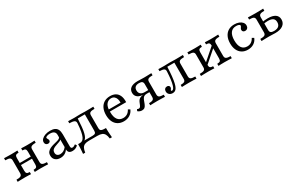

<svg xmlns="http://www.w3.org/2000/svg" viewBox="152 -1607 4453 2915"><g transform="rotate(-30 2379.0 -149.0)"><path d="M331.5 0V-37.1Q368.5 -37.1 381.9 -50Q395.2 -62.9 395.2 -95.2V-319.4Q395.2 -351.6 381.9 -364.5Q368.5 -377.4 331.5 -377.4V-414.5Q346 -413.7 374.6 -412.5Q403.2 -411.3 432.3 -411.3Q469.4 -411.3 507.7 -412.5Q546 -413.7 565.3 -414.5V-377.4Q528.2 -377.4 506.9 -371.8Q485.5 -366.1 476.6 -353.6Q467.7 -341.1 467.7 -319.4V-95.2Q467.7 -73.4 476.6 -60.9Q485.5 -48.4 506.9 -42.7Q528.2 -37.1 565.3 -37.1V0Q546 -0.8 507.7 -2Q469.4 -3.2 432.3 -3.2Q403.2 -3.2 374.6 -2Q346 -0.8 331.5 0ZM31.5 0V-37.1Q87.9 -37.1 108.5 -50Q129 -62.9 129 -95.2V-319.4Q129 -351.6 108.5 -364.5Q87.9 -377.4 31.5 -377.4V-414.5Q50.8 -413.7 89.5 -412.5Q128.2 -411.3 163.7 -411.3Q193.5 -411.3 222.2 -412.5Q250.8 -413.7 265.3 -414.5V-377.4Q228.2 -377.4 214.9 -364.5Q201.6 -351.6 201.6 -319.4V-95.2Q201.6 -62.9 214.9 -50Q228.2 -37.1 265.3 -37.1V0Q250.8 -0.8 222.2 -2Q193.5 -3.2 163.7 -3.2Q128.2 -3.2 89.5 -2Q50.8 -0.8 31.5 0ZM175 -196V-232.3H421.8V-196Z M779 11.3Q724.2 11.3 691.1 -17.7Q658.1 -46.8 658.1 -96Q658.1 -133.9 676.6 -157.7Q695.2 -181.5 724.2 -195.6Q753.2 -209.7 785.5 -218.1Q817.7 -226.6 846.8 -233.9Q875.8 -241.1 894.4 -251.6Q912.9 -262.1 912.9 -279V-314.5Q912.9 -351.6 889.5 -370.6Q866.1 -389.5 819.4 -389.5Q787.1 -389.5 764.9 -380.6Q742.7 -371.8 742.7 -358.9Q742.7 -352.4 747.6 -344Q752.4 -335.5 757.7 -325.8Q762.9 -316.1 762.9 -304.8Q762.9 -289.5 751.6 -279.8Q740.3 -270.2 721.8 -270.2Q700 -270.2 686.3 -284.7Q672.6 -299.2 672.6 -322.6Q672.6 -352.4 695.6 -375.8Q718.5 -399.2 756.9 -412.9Q795.2 -426.6 843.5 -426.6Q893.5 -426.6 924.6 -411.3Q955.6 -396 970.6 -364.1Q985.5 -332.3 985.5 -280.6V-72.6Q985.5 -52.4 991.9 -43.5Q998.4 -34.7 1012.9 -34.7Q1026.6 -34.7 1041.1 -41.5Q1055.6 -48.4 1069.4 -58.9L1087.1 -29Q1066.1 -9.7 1042.3 0.8Q1018.5 11.3 988.7 11.3Q912.1 11.3 912.1 -60.5Q888.7 -25 855.2 -6.9Q821.8 11.3 779 11.3ZM804 -40.3Q835.5 -40.3 863.3 -56Q891.1 -71.8 912.9 -100.8V-232.3Q903.2 -220.2 882.3 -211.7Q861.3 -203.2 836.3 -195.6Q811.3 -187.9 787.9 -177.4Q764.5 -166.9 749.6 -149.6Q734.7 -132.3 734.7 -104.8Q734.7 -74.2 753.2 -57.3Q771.8 -40.3 804 -40.3Z M1103.2 129Q1105.6 101.6 1107.7 74.2Q1109.7 46.8 1110.9 19Q1112.1 -8.9 1112.1 -37.1H1366.1Q1399.2 -37.1 1412.9 -49.2Q1426.6 -61.3 1426.6 -95.2V-380.6L1429.8 -377.4H1296.8L1302.4 -381.5Q1298.4 -293.5 1291.9 -233.5Q1285.5 -173.4 1276.2 -135.5Q1266.9 -97.6 1255.2 -75.8Q1243.5 -54 1229.8 -43.1Q1216.1 -32.3 1200 -27.4L1146.8 -37.1Q1168.5 -37.1 1187.5 -48.8Q1206.5 -60.5 1221.4 -91.1Q1236.3 -121.8 1246.8 -177Q1257.3 -232.3 1262.9 -319.4Q1264.5 -353.2 1238.3 -365.3Q1212.1 -377.4 1154.8 -378.2V-414.5Q1167.7 -414.5 1186.3 -414.1Q1204.8 -413.7 1226.6 -412.9Q1248.4 -412.1 1270.2 -412.1Q1290.3 -412.1 1314.9 -413.3Q1339.5 -414.5 1366.9 -414.5Q1395.2 -414.5 1418.1 -413.3Q1441.1 -412.1 1463.7 -412.1Q1501.6 -412.1 1539.5 -412.9Q1577.4 -413.7 1596 -414.5V-377.4Q1541.9 -377.4 1520.6 -365.3Q1499.2 -353.2 1499.2 -319.4V-95.2Q1499.2 -71.8 1507.3 -59.3Q1515.3 -46.8 1537.5 -41.9Q1559.7 -37.1 1600.8 -37.1Q1600.8 -8.9 1602 19Q1603.2 46.8 1605.2 74.2Q1607.3 101.6 1609.7 129H1571.8Q1566.1 80.6 1550.8 52.8Q1535.5 25 1506.9 12.5Q1478.2 0 1429.8 0H1283.1Q1234.7 0 1206 12.5Q1177.4 25 1162.5 52.8Q1147.6 80.6 1141.1 129Z M1889.5 11.3Q1831.5 11.3 1788.3 -14.9Q1745.2 -41.1 1722.2 -89.9Q1699.2 -138.7 1699.2 -206.5Q1699.2 -274.2 1722.2 -323.4Q1745.2 -372.6 1789.1 -399.6Q1833.1 -426.6 1894.4 -426.6Q1946.8 -426.6 1985.1 -406Q2023.4 -385.5 2044.4 -340.7Q2065.3 -296 2062.9 -224.2H1746L1745.2 -260.5H1985.5Q1987.1 -297.6 1977 -327Q1966.9 -356.5 1945.6 -373.4Q1924.2 -390.3 1890.3 -390.3Q1847.6 -390.3 1815.3 -356.9Q1783.1 -323.4 1777.4 -251.6L1779 -249.2Q1778.2 -241.1 1777.8 -231.5Q1777.4 -221.8 1777.4 -211.3Q1777.4 -127.4 1810.5 -82.3Q1843.5 -37.1 1906.5 -37.1Q1946 -37.1 1977.4 -56Q2008.9 -75 2029.8 -116.1L2062.9 -96.8Q2041.9 -46 1996.4 -17.3Q1950.8 11.3 1889.5 11.3Z M2355.6 0V-37.1Q2389.5 -37.1 2408.9 -42.7Q2428.2 -48.4 2436.3 -60.9Q2444.4 -73.4 2444.4 -95.2V-319.4Q2444.4 -350 2428.2 -363.7Q2412.1 -377.4 2375 -377.4Q2331.5 -377.4 2308.9 -357.7Q2286.3 -337.9 2286.3 -300Q2286.3 -259.7 2310.9 -237.5Q2335.5 -215.3 2379.8 -215.3H2475.8V-191.1H2361.3Q2289.5 -191.1 2250 -219.8Q2210.5 -248.4 2210.5 -300.8Q2210.5 -355.6 2252 -385.1Q2293.5 -414.5 2371.8 -414.5Q2394.4 -414.5 2422.6 -412.9Q2450.8 -411.3 2485.5 -411.3Q2508.1 -411.3 2533.1 -412.1Q2558.1 -412.9 2579.8 -413.7Q2601.6 -414.5 2613.7 -414.5V-377.4Q2559.7 -377.4 2538.3 -364.9Q2516.9 -352.4 2516.9 -319.4V-95.2Q2516.9 -62.9 2537.9 -50Q2558.9 -37.1 2613.7 -37.1V0Q2595.2 -0.8 2557.3 -2Q2519.4 -3.2 2481.5 -3.2Q2445.2 -3.2 2409.7 -2Q2374.2 -0.8 2355.6 0ZM2210.5 5.6Q2190.3 5.6 2172.6 -1.2Q2154.8 -8.1 2138.7 -21.8L2152.4 -50.8Q2167.7 -42.7 2180.6 -42.7Q2194.4 -42.7 2204 -52Q2213.7 -61.3 2223.4 -85.5L2236.3 -116.9Q2245.2 -139.5 2256.9 -154Q2268.5 -168.5 2285.5 -177.4Q2302.4 -186.3 2325.4 -189.9Q2348.4 -193.5 2380.6 -193.5H2464.5V-179H2396.8Q2375.8 -179 2360.1 -173Q2344.4 -166.9 2333.5 -153.6Q2322.6 -140.3 2312.9 -117.7L2291.1 -59.7Q2276.6 -23.4 2258.5 -8.9Q2240.3 5.6 2210.5 5.6Z M2746 11.3Q2708.9 11.3 2686.3 -9.7Q2663.7 -30.6 2663.7 -62.9Q2663.7 -89.5 2678.6 -105.6Q2693.5 -121.8 2718.5 -121.8Q2737.1 -121.8 2748.4 -112.1Q2759.7 -102.4 2759.7 -85.5Q2759.7 -72.6 2754.8 -64.1Q2750 -55.6 2745.2 -49.6Q2740.3 -43.5 2740.3 -37.1Q2740.3 -26.6 2752.4 -26.6Q2767.7 -26.6 2779.8 -41.1Q2791.9 -55.6 2802.4 -89.9Q2812.9 -124.2 2820.6 -180.2Q2828.2 -236.3 2832.3 -319.4Q2834.7 -353.2 2811.7 -365.3Q2788.7 -377.4 2736.3 -378.2V-414.5Q2753.2 -413.7 2781.9 -412.9Q2810.5 -412.1 2840.3 -412.1Q2860.5 -412.1 2884.7 -413.3Q2908.9 -414.5 2937.1 -414.5Q2965.3 -414.5 2988.3 -413.3Q3011.3 -412.1 3033.9 -412.1Q3071.8 -412.1 3109.3 -412.9Q3146.8 -413.7 3166.1 -414.5V-377.4Q3111.3 -377.4 3089.9 -365.3Q3068.5 -353.2 3068.5 -319.4V-95.2Q3068.5 -62.1 3089.9 -49.6Q3111.3 -37.1 3166.1 -37.1V0Q3146.8 -0.8 3108.1 -2Q3069.4 -3.2 3033.1 -3.2Q2998.4 -3.2 2962.9 -2Q2927.4 -0.8 2910.5 0V-37.1Q2958.1 -37.1 2977 -49.6Q2996 -62.1 2996 -95.2V-380.6L2999.2 -377.4H2866.1L2872.6 -381.5Q2868.5 -283.9 2861.3 -215.7Q2854 -147.6 2843.5 -103.2Q2833.1 -58.9 2819 -33.9Q2804.8 -8.9 2786.7 1.2Q2768.5 11.3 2746 11.3Z M3551.6 0V-37.1Q3587.9 -37.1 3602 -49.2Q3616.1 -61.3 3616.1 -95.2V-325Q3616.1 -353.2 3601.6 -365.3Q3587.1 -377.4 3551.6 -377.4V-414.5Q3566.1 -413.7 3594.8 -412.5Q3623.4 -411.3 3653.2 -411.3Q3689.5 -411.3 3728.2 -412.5Q3766.9 -413.7 3785.5 -414.5V-377.4Q3750 -377.4 3728.6 -372.2Q3707.3 -366.9 3698 -354.4Q3688.7 -341.9 3688.7 -319.4V-95.2Q3688.7 -72.6 3698 -60.1Q3707.3 -47.6 3728.6 -42.3Q3750 -37.1 3785.5 -37.1V0Q3766.9 -0.8 3728.2 -2Q3689.5 -3.2 3653.2 -3.2Q3623.4 -3.2 3594.8 -2Q3566.1 -0.8 3551.6 0ZM3245.2 0V-37.1Q3299.2 -37.1 3321 -49.2Q3342.7 -61.3 3342.7 -95.2V-319.4Q3342.7 -353.2 3321 -365.3Q3299.2 -377.4 3245.2 -377.4V-414.5Q3264.5 -413.7 3303.2 -412.5Q3341.9 -411.3 3377.4 -411.3Q3408.1 -411.3 3436.7 -412.5Q3465.3 -413.7 3479 -414.5V-377.4Q3443.5 -377.4 3429.4 -365.3Q3415.3 -353.2 3415.3 -319.4V-89.5Q3415.3 -61.3 3429.4 -49.2Q3443.5 -37.1 3479 -37.1V0Q3465.3 -0.8 3436.7 -2Q3408.1 -3.2 3377.4 -3.2Q3341.9 -3.2 3303.2 -2Q3264.5 -0.8 3245.2 0ZM3400.8 -83.9 3380.6 -112.1 3630.6 -330.6 3650.8 -302.4Z M4065.3 11.3Q4006.5 11.3 3963.7 -14.9Q3921 -41.1 3898 -89.9Q3875 -138.7 3875 -205.6Q3875 -274.2 3898.8 -323.8Q3922.6 -373.4 3966.5 -400Q4010.5 -426.6 4071.8 -426.6Q4116.9 -426.6 4152.4 -412.9Q4187.9 -399.2 4208.1 -375Q4228.2 -350.8 4228.2 -320.2Q4228.2 -291.9 4212.1 -274.6Q4196 -257.3 4170.2 -257.3Q4149.2 -257.3 4136.7 -268.5Q4124.2 -279.8 4124.2 -297.6Q4124.2 -312.1 4130.6 -323.4Q4137.1 -334.7 4143.5 -344Q4150 -353.2 4150 -362.1Q4150 -375 4131.9 -383.1Q4113.7 -391.1 4084.7 -391.1Q4020.2 -391.1 3986.7 -345.6Q3953.2 -300 3953.2 -213.7Q3953.2 -127.4 3985.9 -82.3Q4018.5 -37.1 4081.5 -37.1Q4121 -37.1 4151.2 -56.9Q4181.5 -76.6 4201.6 -116.1L4234.7 -96.8Q4214.5 -46 4170.2 -17.3Q4125.8 11.3 4065.3 11.3Z M4306.5 0V-37.1Q4362.1 -37.1 4383.1 -50Q4404 -62.9 4404 -95.2V-319.4Q4404 -352.4 4383.1 -364.9Q4362.1 -377.4 4306.5 -377.4V-414.5Q4325 -413.7 4362.5 -412.5Q4400 -411.3 4441.1 -411.3Q4479 -411.3 4517.3 -412.5Q4555.6 -413.7 4573.4 -414.5V-377.4Q4519.4 -377.4 4498 -364.9Q4476.6 -352.4 4476.6 -319.4V-95.2Q4476.6 -63.7 4493.5 -50.4Q4510.5 -37.1 4549.2 -37.1Q4603.2 -37.1 4630.2 -60.5Q4657.3 -83.9 4657.3 -130.6Q4657.3 -175 4629.4 -196Q4601.6 -216.9 4541.1 -216.9Q4521.8 -216.9 4498.8 -214.5Q4475.8 -212.1 4452.4 -206.5V-241.9Q4478.2 -246.8 4506 -249.6Q4533.9 -252.4 4558.9 -252.4Q4644.4 -252.4 4688.7 -221.8Q4733.1 -191.1 4733.1 -132.3Q4733.1 -70.2 4685.1 -35.1Q4637.1 0 4550 0Q4527.4 0 4497.6 -1.6Q4467.7 -3.2 4437.1 -3.2Q4414.5 -3.2 4388.7 -2.4Q4362.9 -1.6 4341.5 -1.2Q4320.2 -0.8 4306.5 0Z"/></g></svg>

Font: Playfair 9pt Light
Style: Regular
Weight: 300
Designer: Claus Eggers Sørensen
Foundry: Claus Eggers Sørensen
Version: Version 2.001;gftools[0.9.30]